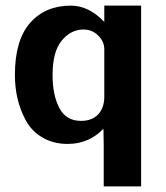

<svg xmlns="http://www.w3.org/2000/svg" viewBox="-20 -502 592 683"><path d="M33 -235Q33 -359 87 -420.5Q141 -482 232 -482Q296 -482 351 -424V-482H482V161H349V15Q349 5 348.5 -14.5Q348 -34 348 -44Q296 10 221 10Q170 10 131.5 -12.5Q93 -35 72.5 -72.5Q52 -110 42.5 -150.5Q33 -191 33 -235ZM167 -235Q167 -164 191 -118Q215 -72 268 -72Q308 -72 329.5 -95.5Q351 -119 351 -158V-327Q351 -354 329.5 -375.5Q308 -397 277 -397Q232 -397 199.5 -357.5Q167 -318 167 -235Z"/></svg>

Font: Coval
Style: ExtraBold
Weight: 800
Foundry: Context Ltd
Version: Version 001.000